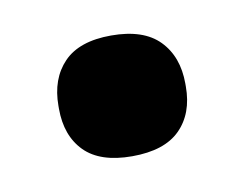

<svg xmlns="http://www.w3.org/2000/svg" viewBox="-34 -378 295 231"><g transform="rotate(-10 113.0 -262.0)"><path d="M112.5 -189Q73.5 -189 54.5 -208.2Q35.5 -227.5 35.5 -260.5V-264Q35.5 -297 54.5 -316.8Q73.5 -336.5 112.5 -336.5Q152 -336.5 171.2 -316.8Q190.5 -297 190.5 -264V-260.5Q190.5 -227.5 171.2 -208.2Q152 -189 112.5 -189Z"/></g></svg>

Font: Anek Bangla
Style: Bold
Weight: 700
Designer: Sulekha Rajkumar (Bangla), Yesha Goshar (Latin)
Foundry: Ek Type
Version: Version 1.003